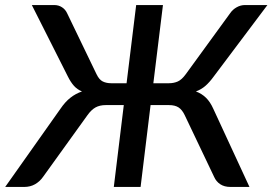

<svg xmlns="http://www.w3.org/2000/svg" viewBox="-52 -740 1078 760"><path d="M163 -720Q180 -720 193.5 -711.2Q207 -702.5 214 -687L330 -446.5Q340.5 -424.5 354.8 -417.5Q369 -410.5 388.5 -410.5H449L487 -720H593L555 -410.5H616.5Q636 -410.5 651.8 -417.5Q667.5 -424.5 683.5 -446.5L858.5 -687Q869 -702.5 884.8 -711.2Q900.5 -720 917.5 -720H1006.5L793.5 -436.5Q777.5 -414.5 761.2 -400.2Q745 -386 723.5 -378Q746.5 -369.5 763.2 -353.2Q780 -337 792.5 -309L935.5 0H860.5Q836 0 819.8 -10.8Q803.5 -21.5 795.5 -40L679 -284.5Q669 -305.5 654.8 -314.8Q640.5 -324 617 -324H544L504.5 0H398.5L438 -324H366.5Q343 -324 326.2 -314.8Q309.5 -305.5 294.5 -284.5L118.5 -40Q105.5 -21.5 86.8 -10.8Q68 0 43.5 0H-31.5L187 -309Q206 -337 226.8 -353.2Q247.5 -369.5 272.5 -378Q253.5 -386 240.8 -400.2Q228 -414.5 217 -436.5L74 -720Z"/></svg>

Font: Lato Semibold
Style: Italic
Weight: 600
Italic angle: -7°
Designer: Lukasz Dziedzic
Foundry: tyPoland Lukasz Dziedzic
Version: Version 2.006; 2014-01-15